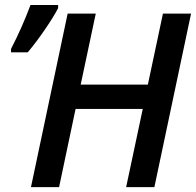

<svg xmlns="http://www.w3.org/2000/svg" viewBox="-20 -770 806 790"><path d="M615.2 0H499L567.4 -321.8H291L223.1 0H107.4L258.3 -713.9H374L312 -421.9H588.4L650.4 -713.9H766.1ZM25.4 -568.8Q71.3 -657.7 105.5 -749.5H219.2V-736.8Q202.1 -703.1 165.8 -649.9Q129.4 -596.7 94.2 -554.7H25.4Z"/></svg>

Font: Open Sans Semibold
Style: Italic
Weight: 600
Italic angle: -12°
Foundry: Ascender Corporation
Version: Version 1.10